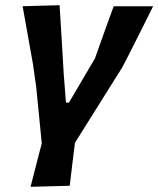

<svg xmlns="http://www.w3.org/2000/svg" viewBox="-20 -522 608 738"><path d="M97.5 196Q108 154.5 118.5 113.8Q129 73 140.5 29Q135 -24.5 129.8 -80.2Q124.5 -136 119 -189.5L106.5 -276.5Q97 -330.5 86.8 -387Q76.5 -443.5 67 -498L209 -502Q212.5 -442.5 217 -372.2Q221.5 -302 225 -237L233.5 -127.5H245Q270.5 -170.5 295.2 -213Q320 -255.5 345 -297.5Q363 -349 381 -398.8Q399 -448.5 417 -498H568.5Q553 -466.5 533.5 -427.5Q514 -388.5 495.5 -352Q477 -315.5 464.2 -290.2Q451.5 -265 449 -261.5Q403.5 -189 358.2 -116.8Q313 -44.5 268 27Q262.5 70 257.8 110Q253 150 248 192Z"/></svg>

Font: Commissioner Loud SemiBold
Style: Italic
Weight: 600
Italic angle: -12°
Designer: Kostas Bartsokas
Foundry: Kostas Bartsokas
Version: Version 1.000; ttfautohint (v1.8.3)